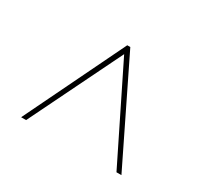

<svg xmlns="http://www.w3.org/2000/svg" viewBox="-72 -837 453 436"><g transform="rotate(30 154.5 -619.0)"><path d="M24 -488 151 -750H159L287 -488H274L155 -729L37 -488Z"/></g></svg>

Font: Gloock
Style: Regular
Weight: 400
Designer: Duarte Pinto
Foundry: Duarte Pinto
Version: Version 1.000